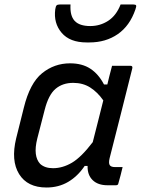

<svg xmlns="http://www.w3.org/2000/svg" viewBox="-20 -825 640 855"><path d="M292 -543Q346 -543 382.5 -519Q419 -495 443 -449H458Q462 -467 467 -486Q472 -505 479 -532H561Q572 -532 569 -520Q544 -420 518 -317Q492 -214 468 -120Q463 -99 468.5 -90Q474 -81 492 -81H526Q522 -64 517 -44.5Q512 -25 507 -8Q506 0 496 0H459Q416 0 392.5 -23Q369 -46 370 -86H357Q326 -40 283.5 -15Q241 10 187 10Q102 10 65 -50Q28 -110 52 -209L86 -345Q113 -455 167.5 -499Q222 -543 292 -543ZM159 -95Q180 -76 216 -76Q259 -76 300.5 -100.5Q342 -125 393 -192Q405 -238 416.5 -284.5Q428 -331 440 -378Q414 -415 381.5 -435.5Q349 -456 306 -456Q259 -456 227.5 -429.5Q196 -403 179 -336L146 -208Q136 -168 139.5 -140Q143 -112 159 -95ZM382 -709Q426 -709 462 -732.5Q498 -756 517 -805H574Q584 -805 586 -801Q588 -797 583 -783Q558 -710 504.5 -673Q451 -636 378 -636H366Q291 -636 254.5 -679Q218 -722 226 -783Q228 -797 232 -801Q236 -805 246 -805H294Q291 -755 312.5 -732Q334 -709 382 -709Z"/></svg>

Font: Recursive Sn Lnr St
Style: Italic
Weight: 400
Italic angle: -15°
Version: Version 1.079;hotconv 1.0.112;makeotfexe 2.5.65598; ttfautoh